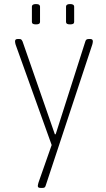

<svg xmlns="http://www.w3.org/2000/svg" viewBox="-20 -717 521 945"><path d="M181 208Q174 208 170 206Q166 204 166 198Q166 195 167.5 189Q169 183 170 180L243 -28V21L57 -497Q56 -500 55 -505Q54 -510 54 -513Q54 -520 57.5 -522.5Q61 -525 67 -525H74Q81 -525 84 -523Q87 -521 91 -513L250 -56H254L400 -513Q402 -520 406 -522.5Q410 -525 417 -525H424Q430 -525 433.5 -522.5Q437 -520 437 -513Q437 -510 436 -505Q435 -500 434 -497L205 196Q203 203 199.5 205.5Q196 208 188 208ZM325 -597Q314 -597 309.5 -600Q305 -603 305 -609V-685Q305 -690 309.5 -693.5Q314 -697 325 -697Q336 -697 340.5 -693.5Q345 -690 345 -685V-609Q345 -603 340.5 -600Q336 -597 325 -597ZM157 -597Q146 -597 141.5 -600Q137 -603 137 -609V-685Q137 -690 141.5 -693.5Q146 -697 157 -697Q168 -697 172.5 -693.5Q177 -690 177 -685V-609Q177 -603 172.5 -600Q168 -597 157 -597Z"/></svg>

Font: Asap Thin
Style: Regular
Weight: 250
Designer: Pablo Cosgaya
Foundry: Omnibus-Type
Version: Version 3.001